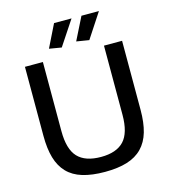

<svg xmlns="http://www.w3.org/2000/svg" viewBox="-136 -1061 1041 1178"><g transform="rotate(-15 384.5 -471.5)"><path d="M420 -809 492 -953H603L500 -796ZM247 -809 318 -953H429L325 -796ZM385 10Q302 10 243 -8Q184 -26 147 -64.5Q110 -103 93 -161.5Q76 -220 76 -301V-740H190V-301Q190 -186 237.5 -135.5Q285 -85 385 -85Q483 -85 530.5 -135.5Q578 -186 578 -301V-740H693V-301Q693 -220 676 -161.5Q659 -103 621.5 -64.5Q584 -26 525.5 -8Q467 10 385 10Z"/></g></svg>

Font: EncodeSans
Style: Medium
Weight: 500
Designer: Pablo Impallari, Andres Torresi
Foundry: Pablo Impallari, Andres Torresi
Version: Version 1.000; ttfautohint (v1.4.1)